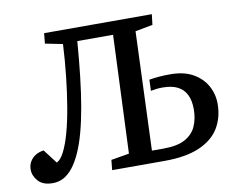

<svg xmlns="http://www.w3.org/2000/svg" viewBox="-78 -805 1131 920"><g transform="rotate(-10 487.5 -345.5)"><path d="M515 -638H341Q334 -547 325 -468Q316 -389 304.5 -323Q293 -257 278.5 -203.5Q264 -150 246 -109.5Q228 -69 207 -42Q186 -15 161.5 -1.5Q137 12 108 12Q60 12 37 -14Q14 -40 14 -70Q14 -92 24 -109Q34 -126 51 -136.5Q68 -147 91 -150L143 -82Q162 -90 179.5 -124Q197 -158 212 -212Q227 -266 238.5 -334Q250 -402 258.5 -479.5Q267 -557 271 -636L186 -653L191 -703H715L709 -652L624 -636L602 -59H659Q726 -59 764 -80Q802 -101 818 -137.5Q834 -174 834 -220Q834 -262 820 -290.5Q806 -319 777.5 -333.5Q749 -348 705 -348Q688 -348 675.5 -346.5Q663 -345 647 -342L649 -396Q674 -400 697 -402Q720 -404 752 -404Q818 -404 862 -379Q906 -354 928.5 -313.5Q951 -273 951 -226Q951 -159 920 -108Q889 -57 823 -28.5Q757 0 654 0H398L403 -49L491 -64Z"/></g></svg>

Font: Literata 18pt Medium
Style: Italic
Weight: 500
Italic angle: -2°
Designer: Latin by Veronika Burian and Jose Scaglione. Greek by Irene Vlachou. Cyrillic by Vera Evstafieva
Foundry: TypeTogether
Version: Version 3.103;gftools[0.9.29]